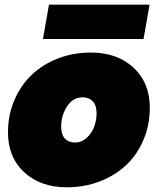

<svg xmlns="http://www.w3.org/2000/svg" viewBox="-20 -796 676 823"><path d="M622.1 -334Q622.1 -260.3 595 -196.5Q567.9 -132.8 520.8 -88.4Q473.6 -43.9 408 -18.6Q342.3 6.8 267.1 6.8Q153.8 6.8 84 -57.4Q14.2 -121.6 14.2 -229Q14.2 -302.2 41.3 -366Q68.4 -429.7 115.2 -474.6Q162.1 -519.5 228 -545.2Q293.9 -570.8 369.1 -570.8Q482.4 -570.8 552.2 -506.1Q622.1 -441.4 622.1 -334ZM242.2 -252.9Q242.2 -219.2 258.1 -202.1Q273.9 -185.1 300.8 -185.1Q329.6 -185.1 351.6 -205.1Q373.5 -225.1 383.8 -253.2Q394 -281.2 394 -311Q394 -344.7 377.7 -361.8Q361.3 -378.9 335 -378.9Q292.5 -378.9 267.3 -339.8Q242.2 -300.8 242.2 -252.9ZM164.1 -628.9 189.9 -775.9H621.1L595.2 -628.9Z"/></svg>

Font: SVN-Poppins Black
Style: Italic
Weight: 900
Italic angle: -10°
Designer: Ninad Kale (Devanagari), Jonny Pinhorn (Latin)
Foundry: Indian Type Foundry
Version: Version 3.002 2017